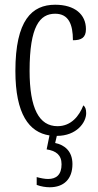

<svg xmlns="http://www.w3.org/2000/svg" viewBox="-20 -564 414 811"><path d="M190 227C249 227 286 193 286 129C286 75 253 48 213 40L220 10C304 10 344 -47 344 -86C344 -103 340 -113 332 -119C315 -75 281 -31 223 -31C145 -31 105 -106 105 -265C105 -453 148 -506 213 -506C270 -506 288 -461 288 -394C324 -394 343 -405 343 -441C343 -503 296 -544 213 -544C115 -544 45 -479 45 -264C45 -82 103 -5 189 8L177 67C216 73 240 90 240 130C240 174 218 192 183 192C170 192 153 189 135 184V217C153 224 174 227 190 227Z"/></svg>

Font: Noto Serif Thai ExtraCondensed Light
Style: Regular
Weight: 300
Width: 2
Designer: Monotype Design Team
Foundry: Monotype Imaging Inc.
Version: Version 2.002